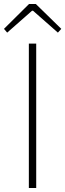

<svg xmlns="http://www.w3.org/2000/svg" viewBox="-35 -945 328 965"><path d="M110 -726H147V0H110ZM111 -925H145L273 -800L256 -781L131 -891H126L1 -781L-15 -800Z"/></svg>

Font: Noto Sans CJK TC Thin
Style: Regular
Weight: 250
Designer: Ryoko NISHIZUKA ???? (kana & ideographs); Paul D. Hunt (Latin, Greek & Cyrillic); Wenlong ZHANG ??? (bopomofo); Sandoll 
Foundry: Adobe Systems Incorporated
Version: Version 1.004 January 19, 2016